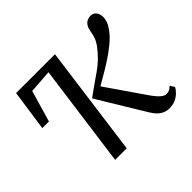

<svg xmlns="http://www.w3.org/2000/svg" viewBox="-136 -709 880 880"><g transform="rotate(-45 304.0 -269.0)"><path d="M234 0H159L227 -500L113.5 -492L69 -339H26L54.5 -537.5H306.5ZM502.5 9.5Q487 9.5 472.8 3.8Q458.5 -2 446.2 -13.8Q434 -25.5 423 -44L283.5 -274Q336 -312 383.8 -344.8Q431.5 -377.5 467.5 -426Q483 -446.5 488.8 -465.8Q494.5 -485 496.5 -500Q499.5 -516 506.5 -526.5Q513.5 -537 523.8 -542Q534 -547 546 -547Q562.5 -547 572.5 -535.5Q582.5 -524 583.5 -505.5Q584.5 -492 579.5 -476.5Q574.5 -461 562.5 -444Q544 -417 513.2 -391.8Q482.5 -366.5 448.2 -344.8Q414 -323 384 -306Q354 -289 338 -278.5L337.5 -303.5L482 -94Q491.5 -81 501.2 -70Q511 -59 520.8 -52.8Q530.5 -46.5 538.5 -46.5Q547.5 -46.5 555.8 -49.5Q564 -52.5 576 -64L589.5 -41.5Q583 -29.5 571 -17.8Q559 -6 542 1.8Q525 9.5 502.5 9.5Z"/></g></svg>

Font: Merriweather 60pt Light
Style: Italic
Weight: 300
Italic angle: -7.8°
Version: Version 2.101